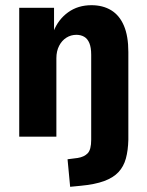

<svg xmlns="http://www.w3.org/2000/svg" viewBox="-20 -526 567 739"><path d="M250 193 240 87 279 82Q304 78 317.5 64Q331 50 331 12V-315Q331 -343 324 -360Q317 -377 304 -384.5Q291 -392 274 -392Q253 -392 235.5 -381Q218 -370 207.5 -349.5Q197 -329 197 -302V0H54V-496H188V-405H186Q204 -451 242 -478.5Q280 -506 332 -506Q376 -506 408 -486.5Q440 -467 457 -427Q474 -387 474 -326V12Q473 53 464.5 84Q456 115 436 136.5Q416 158 380.5 171Q345 184 291 189Z"/></svg>

Font: Nunito Sans 10pt Condensed ExtraBold
Style: Regular
Weight: 800
Width: 3
Designer: Vernon Adams
Foundry: Vernon Adams
Version: Version 3.101;gftools[0.9.27]